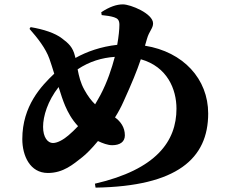

<svg xmlns="http://www.w3.org/2000/svg" viewBox="-20 -819 1040 878"><path d="M293 -200C272 -182 244 -165 222 -165C198 -165 177 -191 177 -239C177 -288 198 -357 248 -421C258 -388 269 -356 278 -335C291 -305 308 -273 337 -242C322 -226 307 -212 293 -200ZM505 -559C491 -506 471 -445 440 -386C432 -371 423 -356 415 -342C398 -358 382 -379 366 -408C348 -440 341 -471 335 -502C389 -538 446 -555 505 -559ZM652 -641C662 -677 680 -689 680 -712C680 -757 577 -799 542 -799C513 -799 481 -788 443 -763L445 -750C466 -748 487 -745 502 -740C517 -735 526 -728 526 -706C526 -686 523 -653 516 -614C442 -606 377 -583 325 -554L323 -562C313 -604 293 -621 264 -643C232 -668 179 -685 120 -695L115 -687C152 -645 189 -598 206 -550C213 -531 220 -507 228 -482C169 -426 82 -335 82 -183C82 -107 117 -28 199 -28C270 -28 315 -68 356 -100C374 -114 400 -140 428 -174C449 -164 473 -155 493 -155C528 -155 551 -170 551 -200C551 -237 531 -264 506 -282C521 -306 534 -330 545 -355C584 -441 605 -492 624 -548C745 -514 787 -411 787 -322C787 -174 696 -44 414 21L417 39C790 33 932 -94 932 -300C932 -458 818 -582 643 -610Z"/></svg>

Font: Noto Serif KR Black
Style: Regular
Weight: 900
Version: Version 1.001;PS 1.001;hotconv 16.6.54;makeotf.lib2.5.65590